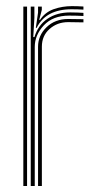

<svg xmlns="http://www.w3.org/2000/svg" viewBox="-20 -622 320 642"><path d="M99.8 -528.8 107.2 -580V-600H119.8V-589L111.2 -555.5H113.8Q130.8 -581.2 159.6 -591.4Q188.5 -601.5 220.5 -601.5Q239 -601.5 259 -600.2V-589.8Q240.2 -591 219.2 -591Q133.5 -591 102.5 -528.8ZM82.8 0V-600H95V-562.8L91.2 -498H95.2Q107 -537.5 138.4 -559Q169.8 -580.5 215 -580.5Q227 -580.5 239.1 -580Q251.2 -579.5 259 -579V-568.5Q237.5 -569.8 211.2 -569.8Q156.8 -569.8 126.5 -537.2Q96.2 -504.8 96.2 -465V0ZM58 0V-600H70.5V0ZM107.2 0V-465.5Q107.2 -503.5 135.6 -531Q164 -558.5 208.2 -558.5Q237 -558.5 259 -557.8V-547.2Q237 -548 208 -548Q171.5 -548 145.8 -525.2Q120 -502.5 120 -466V0Z"/></svg>

Font: Big Shoulders Inline Text Light
Style: Regular
Weight: 300
Designer: Patric King
Foundry: XO Type Co
Version: Version 1.000